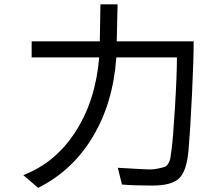

<svg xmlns="http://www.w3.org/2000/svg" viewBox="-20 -821 1040 897"><path d="M88.9 -2.9Q239.3 -60.5 333 -206.1Q426.8 -351.6 443.4 -552.7H127.9V-627.9H446.3L449.2 -800.8H529.3L525.4 -627.9H884.8Q884.8 -545.9 877 -380.4Q869.1 -214.8 860.8 -119.1Q852.5 -23.4 817.9 11.2Q783.2 45.9 692.4 45.9Q601.6 45.9 549.8 41L530.3 -37.1Q663.1 -29.3 680.7 -29.3Q698.2 -29.3 719.2 -33.7Q740.2 -38.1 750.5 -42Q760.7 -45.9 767.6 -59.6Q774.4 -73.2 775.4 -79.1Q776.4 -85 782.2 -127.4Q788.1 -169.9 797.4 -319.8Q806.6 -469.7 806.6 -552.7H523.4Q508.8 -340.8 413.6 -182.1Q318.4 -23.4 158.2 56.6Z"/></svg>

Font: GenEi M Gothic v2 Regular
Style: Regular
Weight: 400
Version: Version 2.0